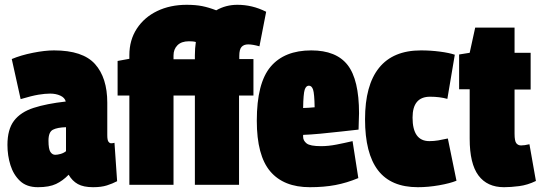

<svg xmlns="http://www.w3.org/2000/svg" viewBox="-20 -770 2253 800"><path d="M11 -166Q11 -231 38.5 -267Q66 -303 120 -320.5Q174 -338 254 -347Q250 -363 231.5 -371.5Q213 -380 189 -380Q168 -380 140.5 -375.5Q113 -371 66 -357L29 -524Q67 -540 117 -550Q167 -560 205 -560Q325 -560 376 -503Q427 -446 427 -342V-207Q427 -186 432 -179.5Q437 -173 443 -173Q450 -173 457 -175L468 -15Q449 -5 425.5 2.5Q402 10 368 10Q328 10 304.5 -3Q281 -16 266 -42Q242 -17 213.5 -3.5Q185 10 138 10Q91 10 63.5 -16Q36 -42 23.5 -82Q11 -122 11 -166ZM182 -184Q182 -149 190 -137Q198 -125 210 -125Q219 -125 232 -128.5Q245 -132 255 -140V-240Q219 -239 200.5 -229.5Q182 -220 182 -184Z M519 0V-372H470V-516L519 -525V-540Q519 -603 550 -650.5Q581 -698 635 -724Q689 -750 758 -750Q795 -750 822.5 -744.5Q850 -739 881 -727Q921 -750 969 -750Q1000 -750 1029.5 -743Q1059 -736 1089 -721L1061 -577Q1033 -585 1014 -585Q996 -585 986.5 -574.5Q977 -564 977 -537V-524H1036V-372H976V0H792V-372H703V0ZM703 -523H792V-540Q792 -554 793 -568Q794 -582 796 -595Q789 -597 781.5 -597.5Q774 -598 767 -598Q736 -598 719.5 -581.5Q703 -565 703 -539Z M1271 10Q1162 10 1106 -56Q1050 -122 1050 -267Q1050 -424 1107.5 -492Q1165 -560 1277 -560Q1381 -560 1428.5 -499Q1476 -438 1476 -298Q1476 -286 1475 -266Q1474 -246 1474 -230Q1445 -227 1402 -222Q1359 -217 1315.5 -213Q1272 -209 1243 -208Q1243 -205 1243 -203.5Q1243 -202 1243 -200Q1243 -184 1257.5 -172.5Q1272 -161 1318 -161Q1348 -161 1381.5 -167.5Q1415 -174 1449 -182L1473 -28Q1425 -8 1377.5 1Q1330 10 1271 10ZM1243 -320Q1252 -320 1265.5 -321Q1279 -322 1291 -323Q1290 -380 1284.5 -396.5Q1279 -413 1267 -413Q1255 -413 1249.5 -396Q1244 -379 1243 -320Z M1501 -273Q1501 -415 1559.5 -487.5Q1618 -560 1734 -560Q1774 -560 1812.5 -555Q1851 -550 1875 -542L1844 -358Q1812 -367 1772 -367Q1699 -367 1699 -280Q1699 -182 1769 -182Q1788 -182 1806 -185Q1824 -188 1846 -193L1882 -17Q1855 -6 1809.5 2Q1764 10 1721 10Q1609 10 1555 -60.5Q1501 -131 1501 -273Z M2080 10Q2010 10 1973.5 -39Q1937 -88 1937 -192V-398H1893V-543L1937 -550L1960 -655H2124V-550H2191V-397H2124V-213Q2124 -182 2131.5 -173Q2139 -164 2151 -164Q2165 -164 2186 -169L2213 -16Q2178 1 2143 5.5Q2108 10 2080 10Z"/></svg>

Font: Georama Condensed Black
Style: Regular
Weight: 900
Width: 3
Designer: Jean-Baptiste Levee
Foundry: Production Type
Version: Version 1.000